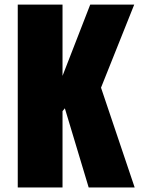

<svg xmlns="http://www.w3.org/2000/svg" viewBox="-20 -830 628 850"><path d="M58.6 0V-809.6H256.8V-494.1L379.4 -809.6H574.2L427.2 -441.9L576.2 0H372.6L267.1 -350.6L256.8 -337.9V0Z"/></svg>

Font: Oswald
Style: Heavy
Weight: 800
Designer: Vernon Adams
Foundry: Vernon Adams
Version: 3.0; ttfautohint (v0.95) -l 8 -r 50 -G 200 -x 0 -w "G" -W -c